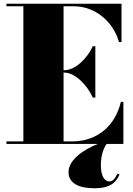

<svg xmlns="http://www.w3.org/2000/svg" viewBox="-20 -770 710 1027"><path d="M476.5 -248H490V-523H476.5C446.5 -456 381.5 -394.5 324.5 -394.5H320V-736.5H374.5C491.5 -736.5 586.5 -652 616.5 -545H630V-750H14.5V-736.5H105V-13.5H14.5V0H503C425 31 346.5 85.5 346.5 151C346.5 211 403.5 237 484.5 237C585.5 237 605 192 619.5 164L608.5 158.5C595.5 183.5 585 200.5 565 200.5C541 200.5 519.5 175.5 519.5 112.5C519.5 55 538 16 550.5 0H640V-225H626.5C596.5 -98 501.5 -13.5 364.5 -13.5H320V-381.5H324.5C381.5 -381.5 446.5 -315 476.5 -248Z"/></svg>

Font: Bodoni* 16pt Fatface
Style: Regular
Weight: 900
Version: Version 2.3